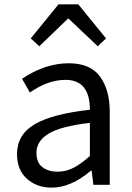

<svg xmlns="http://www.w3.org/2000/svg" viewBox="-20 -847 604 880"><path d="M217 13Q149 13 103.5 -27.5Q58 -68 58 -141Q58 -230 139 -277.5Q220 -325 392 -344Q392 -481 280 -481Q200 -481 117 -423L81 -486Q187 -557 295 -557Q394 -557 438.5 -496Q483 -435 483 -334V0H408L400 -65H397Q305 13 217 13ZM243 -60Q283 -60 318 -78.5Q353 -97 392 -132V-284Q257 -268 202 -234Q147 -200 147 -147Q147 -101 175 -80.5Q203 -60 243 -60ZM428 -635 295 -761H291L160 -635L121 -671L248 -827H339L466 -671Z"/></svg>

Font: Source Han Sans & Saira Hybrid
Style: Regular
Weight: 400
Designer: Ryoko NISHIZUKA 西塚涼子 (kana & ideographs); Paul D. Hunt (Latin, Greek & Cyrillic); Wenlong ZHANG 张文龙 (bopomofo); Sandoll 
Foundry: Adobe Systems Incorporated
Version: Version 1.00;August 2, 2021;FontCreator 13.0.0.2675 64-bit